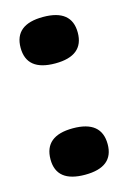

<svg xmlns="http://www.w3.org/2000/svg" viewBox="-89 -576 416 623"><g transform="rotate(-15 119.0 -265.0)"><path d="M119 -530Q215 -530 215 -452Q215 -374 119 -374Q23 -374 23 -452Q23 -530 119 -530ZM23 -77Q23 -156 119 -156Q215 -156 215 -77Q215 0 119 0Q23 0 23 -77Z"/></g></svg>

Font: Chela One Cyrilic
Style: Regular
Weight: 400
Designer: Miguel Hernandez
Foundry: LatinoType
Version: Version 1.001